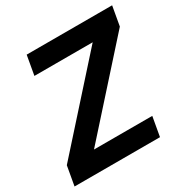

<svg xmlns="http://www.w3.org/2000/svg" viewBox="-163 -836 945 973"><g transform="rotate(-30 310.0 -350.0)"><path d="M18 -113 -2 0H498L518 -113H177L602 -587L622 -700H122L102 -587H443Z"/></g></svg>

Font: Uncut Sans
Style: Bold Italic
Weight: 700
Italic angle: -10°
Designer: Kasper Nordkvist
Foundry: Uncut Type
Version: Version 1.111;FEAKit 1.0